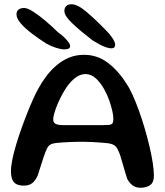

<svg xmlns="http://www.w3.org/2000/svg" viewBox="-20 -862 774 902"><path d="M639.5 20Q619 20 604.2 9.8Q589.5 -0.5 578 -21Q573.5 -34.5 568 -52.8Q562.5 -71 557.2 -90Q552 -109 546.5 -126.2Q541 -143.5 535.5 -155Q528.5 -171 518.2 -178.5Q508 -186 488 -189Q478 -190 457.8 -191.8Q437.5 -193.5 413.5 -194.8Q389.5 -196 368.5 -196Q336.5 -196 303.5 -194.5Q270.5 -193 246.5 -190.5Q226 -188.5 215.8 -182.2Q205.5 -176 199 -160.5Q192.5 -146 185.5 -125.5Q178.5 -105 171.5 -82.5Q164.5 -60 157.5 -38.5Q147 -14.5 132.2 -2.2Q117.5 10 91.5 10Q71.5 10 58 3.5Q44.5 -3 38 -18Q31.5 -33 31.5 -57.5Q31.5 -80.5 38 -112.8Q44.5 -145 55.8 -182.5Q67 -220 80.8 -258.5Q94.5 -297 108.8 -332.8Q123 -368.5 136 -397.2Q149 -426 158.5 -443Q175.5 -474.5 197.2 -503.5Q219 -532.5 245.8 -555.2Q272.5 -578 304.5 -591.2Q336.5 -604.5 375 -604.5Q437 -604.5 486.8 -567Q536.5 -529.5 575 -467.5Q589.5 -446.5 604.2 -413.2Q619 -380 633.5 -339.8Q648 -299.5 660.5 -256.5Q673 -213.5 682.8 -172Q692.5 -130.5 697.8 -95.5Q703 -60.5 703 -36.5Q703 -5.5 686 7.2Q669 20 639.5 20ZM494.5 -275.5Q505.5 -277.5 509 -284Q512.5 -290.5 512.5 -304.5Q512.5 -320 507.2 -342.8Q502 -365.5 493 -390.8Q484 -416 472 -438Q455 -470.5 432 -492.2Q409 -514 382.5 -514Q353.5 -514 327.2 -491.2Q301 -468.5 281 -433.5Q272.5 -419.5 263.5 -401.5Q254.5 -383.5 247 -364.5Q239.5 -345.5 234.8 -328.8Q230 -312 230 -300.5Q230 -285.5 242 -279.8Q254 -274 280.5 -274Q336.5 -274 377.5 -274Q418.5 -274 447.2 -274Q476 -274 494.5 -275.5ZM282 -630Q267 -630 243.2 -637.5Q219.5 -645 197 -657.5Q162 -680 129.8 -704.5Q97.5 -729 77.5 -752.2Q57.5 -775.5 57.5 -794.5Q57.5 -809.5 67.2 -817Q77 -824.5 93 -824.5Q109.5 -824.5 136.2 -807.2Q163 -790 194 -763.8Q225 -737.5 253.5 -709.5Q266 -701 278.8 -689.2Q291.5 -677.5 300.5 -665.8Q309.5 -654 309.5 -645.5Q309.5 -637.5 302.5 -633.8Q295.5 -630 282 -630ZM503 -635Q492 -635 477 -640.2Q462 -645.5 445.8 -654.2Q429.5 -663 414.5 -672.5Q357 -717 319.8 -752.2Q282.5 -787.5 282.5 -810Q282.5 -825 291 -833.5Q299.5 -842 315.5 -842Q344 -842 385.8 -806.8Q427.5 -771.5 479.5 -718Q495 -703 508 -683.5Q521 -664 521 -651.5Q521 -644 516.8 -639.5Q512.5 -635 503 -635Z"/></svg>

Font: Gluten
Style: Regular
Weight: 400
Designer: Tyler Finck
Foundry: Etcetera Type Company
Version: Version 1.300